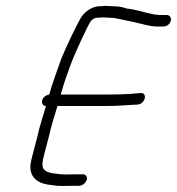

<svg xmlns="http://www.w3.org/2000/svg" viewBox="-20 -620 601 652"><path d="M546.1 -569H524.1C520.1 -569 513.3 -569.7 503.6 -571C471.4 -577 445.2 -587.1 410.9 -591C399.3 -594.1 393.7 -596.8 380.7 -598C369.4 -598 348.3 -600 337.2 -600C331.7 -599.3 326.3 -599 321 -599C295.9 -599 274.6 -585.3 259.6 -567C246.3 -550.4 197.9 -446 188.3 -421C175.3 -382.8 157.6 -338.3 147.3 -299C137 -297.7 126 -290.1 123.1 -279C120.6 -269.2 126 -260 136.1 -260C125.2 -222.8 114.5 -191.4 107.1 -157L90.4 -93C87.7 -83 85.6 -73.7 84 -65C78.2 -22.5 102.5 0.6 143.2 7L174.1 11C184.6 11.7 199.9 11.7 220.1 11H250.1C260.5 9.7 271.7 1.1 274.6 -10C277.3 -20.4 270.5 -29.3 259.3 -28H229.3C210.5 -27.3 196.8 -27.3 188.3 -28C170.2 -30.5 148.8 -31 136.2 -39C120.1 -47.1 122.8 -68 129.4 -93L146.4 -158C153.4 -191.4 164.3 -222.9 175.1 -260H338.1C364.1 -260 389.4 -261 413.9 -263L448.4 -265C474 -268.1 482.5 -307.2 455.7 -304L420.9 -301C397.9 -299.7 373.7 -299 348.3 -299H186.3C196.2 -336.5 212.2 -380.2 226.3 -417C233.7 -436.2 278.1 -534.9 288.9 -549C294.8 -555.4 302.9 -560 310.7 -560C316.7 -560 322.8 -560.3 329 -561C339.1 -561 357.7 -559 367.5 -559C390.5 -555 412.4 -549.4 436.7 -544.5C458.2 -540.2 486.8 -530 513.9 -530H535.9C546.5 -530 557.1 -538.4 559.9 -549C562.6 -559.6 556.7 -569 546.1 -569Z"/></svg>

Font: Just Breathe
Style: Obl5
Weight: 400
Foundry: Cannot Into Space Fonts
Version: Version 0.72